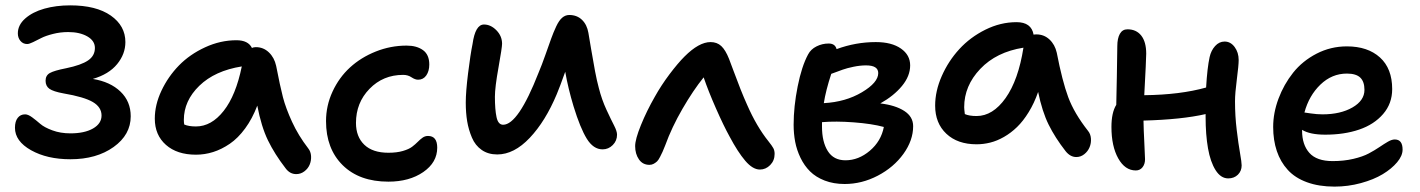

<svg xmlns="http://www.w3.org/2000/svg" viewBox="-20 -628 5325 720"><path d="M244.1 -30.8Q156.7 -30.8 96.4 -64.7Q36.1 -98.6 36.1 -148.9Q36.1 -172.9 46.4 -186Q56.6 -199.2 74.2 -199.2Q85.4 -199.2 100.6 -188Q115.7 -176.8 130.9 -163.6Q146 -150.4 176.3 -139.2Q206.5 -127.9 244.1 -127.9Q296.9 -127.9 328.9 -146.2Q360.8 -164.6 360.8 -194.8Q360.8 -226.1 328.1 -245.4Q295.4 -264.6 217.8 -277.8Q180.2 -284.7 165.5 -294.9Q150.9 -305.2 150.9 -325.2Q150.9 -345.2 167 -354.2Q183.1 -363.3 228 -372.1Q284.7 -383.8 310.3 -401.4Q335.9 -418.9 335.9 -448.2Q335.9 -475.1 307.4 -491.5Q278.8 -507.8 235.8 -507.8Q206.1 -507.8 178.5 -500.7Q150.9 -493.7 134.8 -485.4Q118.7 -477.1 104 -470Q89.4 -462.9 82 -462.9Q66.4 -462.9 56.6 -474.6Q46.9 -486.3 46.9 -502.9Q46.9 -534.2 74.5 -558.6Q102.1 -583 146.2 -595.5Q190.4 -607.9 243.2 -607.9Q340.8 -607.9 395.5 -569.6Q450.2 -531.2 450.2 -470.2Q450.2 -425.3 419.2 -387.5Q388.2 -349.6 328.1 -332Q393.6 -321.3 431.9 -284.4Q470.2 -247.6 470.2 -191.9Q470.2 -122.6 406 -76.7Q341.8 -30.8 244.1 -30.8Z M714.8 -47.9Q644 -47.9 602.3 -84.7Q560.5 -121.6 560.5 -183.1Q560.5 -234.9 585.4 -287.8Q610.4 -340.8 651.1 -382.6Q691.9 -424.3 749.3 -450.7Q806.6 -477.1 866.7 -477.1Q910.6 -477.1 924.8 -448.2Q930.7 -451.2 939.5 -451.2Q967.8 -451.2 988.3 -431.6Q1008.8 -412.1 1015.6 -380.9Q1030.3 -304.7 1041 -263.4Q1051.8 -222.2 1075.2 -171.1Q1098.6 -120.1 1135.7 -71.8Q1145.5 -59.6 1146.5 -42.7Q1147.5 -25.9 1141.4 -11Q1135.3 3.9 1121.6 14.4Q1107.9 24.9 1090.8 24.9Q1066.9 24.9 1050.8 2.9Q1009.8 -50.3 984.9 -101.6Q960 -152.8 944.8 -231.9Q926.3 -183.1 899.4 -146.5Q872.6 -109.9 841.8 -88.9Q811 -67.9 779.3 -57.9Q747.6 -47.9 714.8 -47.9ZM669.4 -178.2Q669.4 -168.5 670.9 -161.1Q687.5 -153.8 714.8 -153.8Q772.9 -153.8 818.8 -212.2Q864.7 -270.5 886.7 -378.9Q785.6 -362.8 727.5 -306.4Q669.4 -250 669.4 -178.2Z M1436.5 53.2Q1327.6 53.2 1265.1 -8.5Q1202.6 -70.3 1202.6 -173.8Q1202.6 -231.9 1227.1 -284.7Q1251.5 -337.4 1292.5 -375Q1333.5 -412.6 1389.2 -434.8Q1444.8 -457 1504.9 -457Q1543 -457 1566.4 -439.9Q1589.8 -422.9 1589.8 -386.2Q1589.8 -361.3 1578.6 -345.2Q1567.4 -329.1 1547.9 -329.1Q1536.6 -329.1 1523.2 -338.1Q1509.8 -347.2 1491.7 -347.2Q1416.5 -347.2 1365.7 -294.9Q1314.9 -242.7 1314.9 -167Q1314.9 -115.2 1346.2 -85.2Q1377.4 -55.2 1436.5 -55.2Q1467.8 -55.2 1490.5 -61.8Q1513.2 -68.4 1525.4 -77.6Q1537.6 -86.9 1546.4 -95.9Q1555.2 -105 1564.5 -111.6Q1573.7 -118.2 1585 -118.2Q1619.6 -118.2 1619.6 -74.2Q1619.6 -19 1567.4 17.1Q1515.1 53.2 1436.5 53.2Z M1844.7 -48.8Q1810.5 -48.8 1786.4 -65.7Q1762.2 -82.5 1749.8 -111.8Q1737.3 -141.1 1731.9 -173.1Q1726.6 -205.1 1726.6 -243.2Q1726.6 -284.2 1735.4 -354.2Q1744.1 -424.3 1752 -462.9Q1762.2 -536.1 1794.9 -536.1Q1820.3 -536.1 1841.6 -514.4Q1862.8 -492.7 1862.8 -463.9Q1862.8 -450.2 1849.4 -375.2Q1835.9 -300.3 1835.9 -265.1Q1835.9 -217.3 1842 -188.7Q1848.1 -160.2 1866.7 -160.2Q1923.3 -160.2 1999.5 -355Q2011.7 -383.8 2025.1 -421.9Q2038.6 -460 2046.9 -483.2Q2055.2 -506.3 2065.7 -528.8Q2076.2 -551.3 2088.1 -561.5Q2100.1 -571.8 2114.7 -571.8Q2143.6 -571.8 2162.4 -553.7Q2181.2 -535.6 2186.5 -504.9Q2188.5 -493.2 2196.5 -445.3Q2204.6 -397.5 2211.4 -361.1Q2218.3 -324.7 2225.6 -297.9Q2236.8 -253.9 2254.4 -216.1Q2272 -178.2 2283 -157Q2293.9 -135.7 2293.9 -123Q2293.9 -100.1 2277.8 -84Q2261.7 -67.9 2239.7 -67.9Q2205.1 -67.9 2180.4 -107.9Q2155.8 -147.9 2130.9 -229Q2110.4 -296.9 2099.6 -358.9Q2079.6 -302.7 2067.9 -274.9Q2025.4 -173.3 1966.6 -111.1Q1907.7 -48.8 1844.7 -48.8Z M2415.5 -9.8Q2390.1 -9.8 2376 -30.3Q2361.8 -50.8 2361.8 -80.1Q2361.8 -105.5 2383.5 -158.9Q2405.3 -212.4 2435.5 -265.1Q2459.5 -308.1 2490.7 -349.6Q2522 -391.1 2546.9 -416Q2601.1 -470.2 2644.5 -470.2Q2668.9 -470.2 2684.8 -455.3Q2700.7 -440.4 2713.9 -407.2Q2718.3 -396 2731 -361.6Q2743.7 -327.1 2756.8 -293.9Q2770 -260.7 2781.7 -234.9Q2817.4 -153.3 2861.8 -98.1Q2875 -81.5 2879.9 -72.5Q2884.8 -63.5 2884.8 -50.8Q2884.8 -25.9 2868.2 -9Q2851.6 7.8 2829.6 7.8Q2802.7 7.8 2774.7 -25.1Q2746.6 -58.1 2715.8 -116.2Q2693.4 -156.7 2664.8 -221.7Q2636.2 -286.6 2618.7 -337.9Q2579.6 -289.6 2539.3 -220Q2499 -150.4 2474.6 -83Q2467.8 -65.9 2464.6 -58.8Q2461.4 -51.8 2455.3 -39.8Q2449.2 -27.8 2444.1 -22.9Q2439 -18.1 2431.6 -13.9Q2424.3 -9.8 2415.5 -9.8Z M3147.5 62Q3106 62 3072.5 49.1Q3039.1 36.1 3017.6 14.6Q2996.1 -6.8 2981.9 -36.1Q2967.8 -65.4 2961.9 -96.2Q2956.1 -127 2956.1 -160.2Q2956.1 -228 2971.2 -303.7Q2986.3 -379.4 3010.3 -423.8Q3020.5 -443.4 3042 -454.1Q3063.5 -464.8 3087.4 -464.8Q3111.8 -464.8 3117.2 -443.8Q3189 -470.2 3264.2 -470.2Q3323.7 -470.2 3358.4 -446Q3393.1 -421.9 3393.1 -382.8Q3393.1 -342.8 3362.5 -305.7Q3332 -268.6 3281.2 -240.2Q3337.9 -233.4 3371.1 -211.9Q3404.3 -190.4 3404.3 -154.8Q3404.3 -101.6 3367.9 -51Q3331.5 -0.5 3271.7 30.8Q3211.9 62 3147.5 62ZM3227.5 -382.8Q3205.6 -382.8 3180.9 -377.7Q3156.2 -372.6 3140.4 -366.9Q3124.5 -361.3 3097.2 -351.1Q3076.7 -288.6 3069.3 -241.2Q3150.9 -245.6 3212.2 -282Q3273.4 -318.4 3273.4 -354Q3273.4 -382.8 3227.5 -382.8ZM3062.5 -152.8Q3062.5 -96.2 3084.2 -61.5Q3106 -26.9 3150.4 -26.9Q3199.7 -26.9 3241.9 -62.7Q3284.2 -98.6 3294.4 -151.9Q3249.5 -164.1 3181.6 -169.2Q3113.8 -174.3 3062.5 -169.9Z M3642.1 -86.9Q3570.8 -86.9 3528.8 -126.5Q3486.8 -166 3486.8 -231.9Q3486.8 -286.6 3511.7 -343Q3536.6 -399.4 3577.4 -443.8Q3618.2 -488.3 3675 -516.6Q3731.9 -544.9 3792 -544.9Q3847.7 -544.9 3856 -498Q3858.9 -499 3866.7 -499Q3895 -499 3915.5 -480Q3936 -460.9 3942.9 -430.2Q3963.4 -324.2 3985.8 -263.7Q4008.3 -203.1 4060.1 -137.2Q4069.8 -125.5 4071 -108.4Q4072.3 -91.3 4065.9 -75.9Q4059.6 -60.5 4046.1 -49.8Q4032.7 -39.1 4016.1 -39.1Q3993.7 -39.1 3976.1 -61Q3936.5 -111.8 3912.4 -160.6Q3888.2 -209.5 3873 -283.2Q3858.4 -241.2 3837.6 -207.5Q3816.9 -173.8 3793.9 -151.6Q3771 -129.4 3744.9 -114.5Q3718.8 -99.6 3693.4 -93.3Q3668 -86.9 3642.1 -86.9ZM3595.7 -226.1Q3595.7 -219.7 3598.1 -200.2Q3614.7 -192.9 3642.1 -192.9Q3703.1 -192.9 3751 -260.3Q3798.8 -327.6 3817.9 -449.2Q3716.3 -433.1 3656 -369.6Q3595.7 -306.2 3595.7 -226.1Z M4239.3 11.2Q4198.7 11.2 4173.3 -34.2Q4147.9 -79.6 4147.9 -151.9Q4147.9 -205.6 4166 -234.9Q4166.5 -263.7 4168.2 -342Q4169.9 -420.4 4169.9 -455.1Q4169.9 -483.9 4179.4 -501Q4189 -518.1 4208 -518.1Q4241.2 -518.1 4259.8 -494.4Q4278.3 -470.7 4278.3 -426.8Q4278.3 -406.2 4271 -271Q4405.8 -272.5 4502.9 -299.8Q4507.3 -374.5 4516.1 -414.1Q4521.5 -438.5 4536.6 -455.3Q4551.8 -472.2 4572.3 -472.2Q4594.7 -472.2 4609.9 -451.7Q4625 -431.2 4625 -402.8Q4625 -383.3 4618.2 -330.8Q4611.3 -278.3 4611.3 -248Q4611.3 -192.9 4617.7 -140.6Q4624 -88.4 4630.1 -54Q4636.2 -19.5 4636.2 -7.8Q4636.2 13.2 4622.1 27.1Q4607.9 41 4585.9 41Q4558.1 41 4538.6 10.3Q4519 -20.5 4510 -71.8Q4501 -123 4501 -189.9V-200.2Q4412.1 -179.7 4268.1 -175.8Q4268.6 -142.6 4271.2 -92.8Q4273.9 -43 4273.9 -30.8Q4273.9 -12.7 4264.4 -0.7Q4254.9 11.2 4239.3 11.2Z M4984.4 71.8Q4925.8 71.8 4881.1 55.4Q4836.4 39.1 4809.1 9Q4781.7 -21 4768.1 -61.5Q4754.4 -102.1 4754.4 -151.9Q4754.4 -204.6 4774.4 -258.1Q4794.4 -311.5 4829.3 -355.5Q4864.3 -399.4 4917.2 -426.8Q4970.2 -454.1 5030.8 -454.1Q5108.9 -454.1 5154.8 -412.6Q5200.7 -371.1 5200.7 -293.9Q5200.7 -239.7 5166.7 -200.4Q5132.8 -161.1 5076.9 -142.1Q5021 -123 4949.7 -123Q4892.1 -123 4862.8 -141.1V-138.2Q4862.8 -85.4 4890.1 -54.7Q4917.5 -23.9 4977.5 -23.9Q5019.5 -23.9 5054.9 -32.2Q5090.3 -40.5 5112.8 -52.5Q5135.3 -64.5 5152.8 -76.4Q5170.4 -88.4 5184.8 -96.7Q5199.2 -105 5210.4 -105Q5239.7 -105 5239.7 -66.9Q5239.7 -43.9 5219.2 -19.5Q5198.7 4.9 5165.3 25.1Q5131.8 45.4 5083.5 58.6Q5035.2 71.8 4984.4 71.8ZM5030.8 -352.1Q4974.6 -352.1 4931.6 -310.8Q4888.7 -269.5 4871.6 -206.1Q4873 -206.1 4895.8 -202.6Q4918.5 -199.2 4939.5 -199.2Q5006.8 -199.2 5051.8 -225.1Q5096.7 -251 5096.7 -291Q5096.7 -321.8 5081.1 -336.9Q5065.4 -352.1 5030.8 -352.1Z"/></svg>

Font: Shantell Sans Irregular Bouncy
Style: Regular
Weight: 500
Designer: Stephen Nixon, Anya Danilova, Shantell Martin
Foundry: Arrow Type
Version: Version 1.006;[9816181b4]